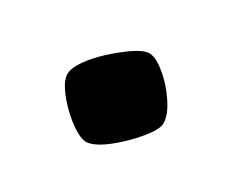

<svg xmlns="http://www.w3.org/2000/svg" viewBox="-44 -407 314 266"><g transform="rotate(20 113.0 -274.0)"><path d="M102 -201Q94 -201 83.5 -210Q73 -219 63 -232.5Q53 -246 47 -259.5Q41 -273 43 -282Q45 -291 56 -302Q67 -313 82.5 -323Q98 -333 113 -340Q128 -347 137 -347Q148 -347 162 -331Q176 -315 185 -294.5Q194 -274 191 -261Q189 -252 172 -237.5Q155 -223 135 -212Q115 -201 102 -201Z"/></g></svg>

Font: Texturina Medium
Style: Italic
Weight: 500
Italic angle: -11°
Designer: Guillermo Torres Carreño
Foundry: Omnibus-Type
Version: Version 1.002